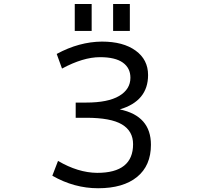

<svg xmlns="http://www.w3.org/2000/svg" viewBox="-20 -956 1040 987"><path d="M364.3 -796.9V-935.5H451.2V-796.9ZM561.5 -796.9V-935.5H647.5V-796.9ZM595.7 -393.6Q755.9 -360.4 755.9 -211.9Q755.9 -104.5 684.6 -46.4Q613.3 11.7 484.4 11.7Q361.3 11.7 249 -52.7L278.3 -128.9Q380.9 -68.4 479.5 -67.4Q664.1 -67.4 664.1 -214.8Q664.1 -282.2 606.9 -316.4Q549.8 -350.6 422.9 -350.6H369.1V-428.7H422.9Q535.2 -428.7 592.8 -462.9Q650.4 -497.1 650.4 -556.6Q650.4 -606.4 611.3 -634.3Q572.3 -662.1 494.1 -662.1Q407.2 -662.1 298.8 -603.5L271.5 -678.7Q386.7 -741.2 503.9 -742.2Q613.3 -742.2 677.2 -695.8Q741.2 -649.4 741.2 -570.3Q741.2 -436.5 595.7 -393.6Z"/></svg>

Font: Gen Shin Gothic Monospace Regular
Style: Regular
Weight: 400
Designer: [Source Han Sans]
Ryoko NISHIZUKA  (kana & ideographs); Paul D. Hunt (Latin, Greek & Cyrillic); Wenlong ZHANG  (bopomofo
Version: Version 1.002.20150607